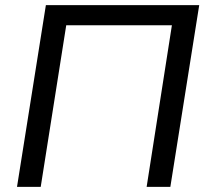

<svg xmlns="http://www.w3.org/2000/svg" viewBox="-20 -725 807 745"><path d="M46 0 158 -705H753L641 0H549L647 -627H237L138 0Z"/></svg>

Font: Mulish Medium
Style: Italic
Weight: 500
Italic angle: -9°
Designer: Vernon Adams
Foundry: Vernon Adams
Version: Version 3.603; ttfautohint (v1.8.3)